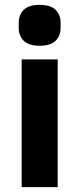

<svg xmlns="http://www.w3.org/2000/svg" viewBox="-20 -769 326 789"><path d="M143 -581Q98 -581 77.5 -601.5Q57 -622 57 -654V-676Q57 -708 77.5 -728.5Q98 -749 143 -749Q188 -749 208.5 -728.5Q229 -708 229 -676V-654Q229 -622 208.5 -601.5Q188 -581 143 -581ZM69 -525H217V0H69Z"/></svg>

Font: IBM Plex Thai
Style: Bold
Weight: 700
Designer: Mike Abbink, Paul van der Laan, Pieter van Rosmalen, Ben Mitchell, Mark Frömberg
Foundry: Bold Monday
Version: Version 1.0